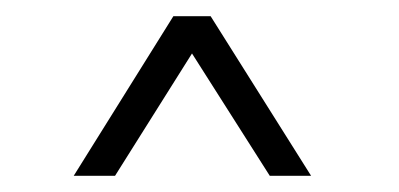

<svg xmlns="http://www.w3.org/2000/svg" viewBox="-20 -720 492 237"><path d="M364 -503H313L217 -654L122 -503H71L194 -700H240Z"/></svg>

Font: Coconat Demi
Style: Regular
Weight: 400
Designer: Sara Lavazza
Foundry: Collletttivo
Version: Version 1.000;Glyphs 3.2 (3217)